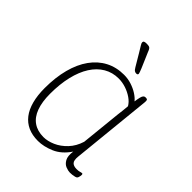

<svg xmlns="http://www.w3.org/2000/svg" viewBox="-205 -833 955 955"><g transform="rotate(45 272.5 -355.5)"><path d="M226 7Q186 7 156 -6.5Q126 -20 105.5 -46.5Q85 -73 74.5 -112.5Q64 -152 64 -203Q64 -278 80 -338.5Q96 -399 126.5 -441.5Q157 -484 200 -506.5Q243 -529 297 -529Q324 -529 349 -521Q374 -513 394.5 -500Q415 -487 427 -472Q430 -493 433 -504.5Q436 -516 440.5 -520.5Q445 -525 451 -525H454Q464 -525 465.5 -519.5Q467 -514 466 -504L423 -80Q420 -51 430 -40.5Q440 -30 461 -30Q475 -30 482.5 -32.5Q490 -35 495 -35Q498 -35 499 -33Q500 -31 500 -28Q500 -24 499 -18.5Q498 -13 496.5 -9Q495 -5 493 -3Q490 0 482.5 2Q475 4 466 5Q457 6 450 6Q438 6 421 -0.5Q404 -7 393.5 -26Q383 -45 388 -80Q355 -31 310.5 -12Q266 7 226 7ZM232 -26Q261 -26 293 -40Q325 -54 352 -82.5Q379 -111 392 -153L414 -367Q416 -380 418 -400Q420 -420 421 -432Q410 -451 389 -465.5Q368 -480 342.5 -488.5Q317 -497 291 -497Q248 -497 213 -476.5Q178 -456 153.5 -417.5Q129 -379 116 -324.5Q103 -270 103 -202Q103 -145 117.5 -105.5Q132 -66 161 -46Q190 -26 232 -26ZM335 -576Q330 -576 325.5 -578Q321 -580 317.5 -584Q314 -588 310 -595L272 -659Q259 -681 252.5 -691Q246 -701 246 -707Q246 -713 251 -715.5Q256 -718 266 -718Q279 -718 284.5 -716Q290 -714 293.5 -708.5Q297 -703 301 -692L335 -613Q340 -601 342.5 -593.5Q345 -586 345 -584Q345 -580 342.5 -578Q340 -576 335 -576Z"/></g></svg>

Font: Asap Thin
Style: Italic
Weight: 250
Italic angle: -6°
Designer: Pablo Cosgaya
Foundry: Omnibus-Type
Version: Version 3.001